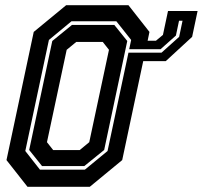

<svg xmlns="http://www.w3.org/2000/svg" viewBox="-20 -720 782 740"><path d="M185 -141.5H287L324 -172L400 -528L376 -558.5H274L237 -528L161 -172ZM134 -66H307L394.5 -138L485.5 -566L428.5 -638H255.5L168.5 -566L77.5 -138ZM142 -80 92.5 -142 181.5 -562 257.5 -624H420.5L470.5 -562L381.5 -142L305 -80ZM670 -640 658 -583 599 -530.5H478L475 -517H602.5L670.5 -578L683.5 -640ZM627.5 -677.5H741.5L720.5 -578L619 -484.5H532L451 -103L326 0H86L5 -103L110 -597L235 -700H475L556 -597L549 -563H581L608 -585.5Z"/></svg>

Font: Tourney Thin
Style: Bold Italic
Weight: 700
Italic angle: -12°
Version: Version 1.015